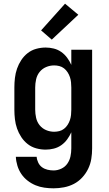

<svg xmlns="http://www.w3.org/2000/svg" viewBox="-20 -800 590 1042"><path d="M271 222Q246 222 221 218.5Q196 215 173 205.5Q150 196 130 180.5Q110 165 96 144.5Q82 124 74.5 99.5Q67 75 66 51H179Q180 67 187.5 82.5Q195 98 208 107.5Q221 117 237.5 121Q254 125 271 125Q292 125 312.5 115.5Q333 106 345.5 88Q358 70 362.5 48.5Q367 27 367 5V-82Q358 -62 344.5 -43.5Q331 -25 312.5 -12Q294 1 272 6.5Q250 12 228 12Q202 12 176.5 5Q151 -2 130.5 -18Q110 -34 95.5 -56Q81 -78 72.5 -102.5Q64 -127 61 -153Q58 -179 58 -205V-325Q58 -351 61 -377Q64 -403 72.5 -427.5Q81 -452 95.5 -474Q110 -496 130.5 -512Q151 -528 176.5 -535Q202 -542 228 -542Q250 -542 272 -536.5Q294 -531 312.5 -518Q331 -505 344.5 -486.5Q358 -468 367 -448V-530H480V5Q480 34 475.5 62Q471 90 458.5 116Q446 142 426 163.5Q406 185 381 198Q356 211 327.5 216.5Q299 222 271 222ZM274 -85Q288 -85 302 -88.5Q316 -92 327.5 -101Q339 -110 347 -122.5Q355 -135 359.5 -148.5Q364 -162 365.5 -176.5Q367 -191 367 -205V-325Q367 -339 365.5 -353.5Q364 -368 359.5 -381.5Q355 -395 347 -407.5Q339 -420 327.5 -429Q316 -438 302 -441.5Q288 -445 274 -445Q251 -445 230 -436Q209 -427 195 -409.5Q181 -392 176 -369.5Q171 -347 171 -325V-205Q171 -183 176 -160.5Q181 -138 195 -120.5Q209 -103 230 -94Q251 -85 274 -85ZM261 -585 203 -635 333 -780 405 -720Z"/></svg>

Font: Lode
Style: Bold
Weight: 700
Monospace: yes
Designer: Belleve Invis
Foundry: Belleve Invis
Version: Version 29.2.0; ttfautohint (v1.8.3)